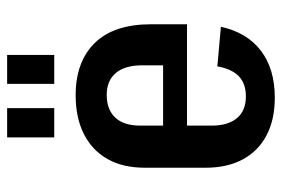

<svg xmlns="http://www.w3.org/2000/svg" viewBox="-146 -635 790 538"><g transform="rotate(-90 249.0 -366.0)"><path d="M244 9Q183 9 139 -14Q95 -37 71.5 -80.5Q48 -124 48 -185V-355Q48 -417 72.5 -460Q97 -503 142.5 -526Q188 -549 251 -549Q345 -549 397.5 -495.5Q450 -442 450 -338V-237H145V-304H356L335 -270V-362Q335 -411 313.5 -436.5Q292 -462 252 -462Q211 -462 188.5 -438Q166 -414 166 -368V-168Q166 -122 187 -97Q208 -72 248 -72Q284 -72 304.5 -92Q325 -112 332 -152L443 -142Q427 -69 376 -30Q325 9 244 9ZM215 -741V-609H133V-741ZM364 -741V-609H283V-741Z"/></g></svg>

Font: Pathway Extreme Condensed SemiBold
Style: Regular
Weight: 600
Width: 3
Version: Version 1.001;gftools[0.9.26]